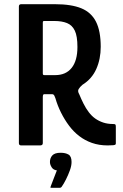

<svg xmlns="http://www.w3.org/2000/svg" viewBox="-20 -693 585 915"><path d="M81 0Q70 0 70 -11V-662Q70 -673 81 -673H242Q320 -673 367.5 -653.5Q415 -634 437.5 -589.5Q460 -545 460 -470Q460 -412 439 -364.5Q418 -317 373 -289Q360 -278 354.5 -268Q349 -258 358 -243Q367 -221 378 -199Q389 -177 403 -158.5Q417 -140 434 -128Q451 -116 472 -109Q493 -102 519 -102Q527 -102 529.5 -100Q532 -98 532 -89V-10Q532 -6 530 -4Q528 -2 520 -1Q512 0 493 0Q452 0 418 -12Q384 -24 357 -45Q331 -65 309.5 -93.5Q288 -122 271 -156Q254 -190 244 -225Q243 -228 239.5 -236Q236 -244 229 -244H190Q184 -244 184 -230V-11Q184 0 171 0ZM184 -343Q184 -338 186 -336.5Q188 -335 192 -335H243Q294 -335 321.5 -369.5Q349 -404 349 -469Q349 -521 336.5 -547Q324 -573 299.5 -583Q275 -593 238 -593H191Q187 -593 185.5 -591.5Q184 -590 184 -584ZM321 79Q321 97 313 119Q305 141 294.5 162Q284 183 274 197Q271 202 265 202Q256 202 245.5 202Q235 202 226 202Q220 202 220 200Q220 198 224 189Q229 177 237 155Q245 133 251 119Q234 117 226 104Q218 91 218 79Q218 60 229.5 47.5Q241 35 269 35Q292 35 306.5 43.5Q321 52 321 79Z"/></svg>

Font: Glory Thin SemiBold
Style: Regular
Weight: 600
Version: Version 1.011